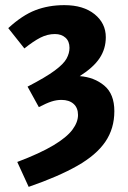

<svg xmlns="http://www.w3.org/2000/svg" viewBox="-20 -528 497 744"><path d="M91.1 196.1 46.9 99.6Q135.4 66.1 187 35.1Q238.6 4.1 260.4 -25.1Q282.3 -54.4 282.3 -82.4Q282.3 -110.3 265 -125.6Q247.6 -140.9 218.2 -140.9Q198.9 -140.9 179.5 -134.6Q160.1 -128.3 130.5 -112.9L86.8 -192.3Q157.3 -228.7 192.1 -254.6Q227 -280.4 238.1 -301.3Q249.3 -322.1 249.3 -342.6Q249.3 -368.2 233.6 -382.1Q217.9 -396.1 192.8 -396.1Q163.9 -396.1 136.7 -382.2Q109.6 -368.4 74.5 -340.3L12 -419Q66.4 -469 117.2 -488.5Q168.1 -508.1 229.4 -508.1Q302.9 -508.1 346.5 -473Q390 -437.8 390 -383.8Q390 -339 366.2 -303Q342.5 -267 289 -233Q345.1 -228.8 384.1 -196.3Q423.1 -163.7 423.1 -97.2Q423.1 -29.7 388.1 21.4Q353.2 72.6 280.1 114.2Q207.1 155.9 91.1 196.1Z"/></svg>

Font: SourceSans3VF
Style: Regular
Weight: 200
Designer: Paul D. Hunt
Foundry: Adobe
Version: Version 3.052;hotconv 1.1.0;makeotfexe 2.6.0